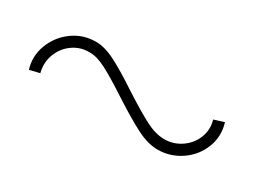

<svg xmlns="http://www.w3.org/2000/svg" viewBox="-28 -540 635 481"><g transform="rotate(30 290.0 -299.5)"><path d="M423.5 -221.5Q395 -221.5 361.8 -238.5Q328.5 -255.5 276 -289.5Q231 -319 203.2 -333.5Q175.5 -348 154.5 -347.5Q128 -348 106.8 -333Q85.5 -318 76 -293Q66.5 -268 73.5 -240.5L44.5 -233.5Q34 -267.5 46.5 -301.2Q59 -335 88.5 -356.8Q118 -378.5 155.5 -378.5Q181 -378.5 212.2 -362.5Q243.5 -346.5 291 -315Q340.5 -283 370 -267.8Q399.5 -252.5 424.5 -252.5Q451.5 -252.5 473.2 -267.5Q495 -282.5 504.5 -306.5Q514 -330.5 506.5 -356.5L535.5 -365.5Q546.5 -329.5 533.2 -296Q520 -262.5 489.8 -242Q459.5 -221.5 423.5 -221.5Z"/></g></svg>

Font: Urbanist
Style: Regular
Weight: 400
Designer: Corey Hu
Foundry: Corey Hu
Version: Version 1.2; befe77262ef67d88f1d94aa3d2e49ef1327b4483